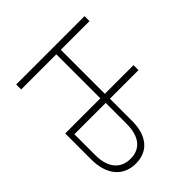

<svg xmlns="http://www.w3.org/2000/svg" viewBox="-102 -1045 1391 1391"><g transform="rotate(45 593.5 -350.0)"><path d="M126 0H177V-360H628V0H895C1051 0 1145 -78 1145 -209C1145 -334 1057 -407 908 -407H679V-700H628V-406H177V-700H126ZM679 -43V-364H894C1021 -364 1093 -308 1093 -206C1093 -103 1020 -43 894 -43Z"/></g></svg>

Font: Chess Sans Light
Style: Regular
Weight: 300
Designer: Wolf Bōese
Foundry: Wolf Bōese
Version: Version 7.223;Glyphs 3.3 (3306)